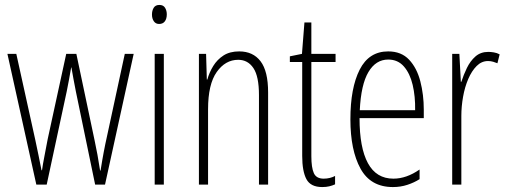

<svg xmlns="http://www.w3.org/2000/svg" viewBox="-20 -747 2051 777"><path d="M287 -377Q282 -402 277.5 -426.5Q273 -451 269 -474H268Q264 -451 259.5 -426Q255 -401 250 -377L169 0H127L10 -529H46L123 -180Q130 -148 136 -118Q142 -88 148 -58H150Q153 -80 160 -116Q167 -152 173 -184L248 -529H289L363 -178Q375 -123 385 -57H387Q391 -83 394 -99.5Q397 -116 399.5 -130Q402 -144 406 -163L485 -529H521L405 0H365Z M625 -727Q641 -727 648 -715.5Q655 -704 655 -689Q655 -671 647 -660.5Q639 -650 624 -650Q610 -650 602.5 -661Q595 -672 595 -688Q595 -704 602 -715.5Q609 -727 625 -727ZM643 -529V0H606V-529Z M948 -539Q1004 -539 1034.5 -499Q1065 -459 1065 -373V0H1028V-362Q1028 -438 1005.5 -471.5Q983 -505 944 -505Q892 -505 857 -455.5Q822 -406 822 -305V0H785V-529H814L817 -425H819Q827 -454 843 -480Q859 -506 884.5 -522.5Q910 -539 948 -539Z M1290 -24Q1303 -24 1315 -27Q1327 -30 1336 -35V-1Q1325 4 1312.5 7Q1300 10 1284 10Q1237 10 1220 -22Q1203 -54 1203 -116V-496H1153V-519L1202 -529L1212 -656H1240V-529H1338V-496H1240V-115Q1240 -69 1250 -46.5Q1260 -24 1290 -24Z M1551 -539Q1604 -539 1635.5 -505.5Q1667 -472 1681 -418Q1695 -364 1695 -303V-269H1435Q1435 -149 1469 -86.5Q1503 -24 1572 -24Q1625 -24 1678 -61V-22Q1656 -8 1628.5 1Q1601 10 1570 10Q1480 10 1439 -64.5Q1398 -139 1398 -264Q1398 -391 1435.5 -465Q1473 -539 1551 -539ZM1551 -506Q1501 -506 1471 -455.5Q1441 -405 1436 -301H1660Q1661 -357 1650 -403.5Q1639 -450 1614.5 -478Q1590 -506 1551 -506Z M1956 -537Q1966 -537 1978.5 -535Q1991 -533 2002 -527L1993 -491Q1986 -494 1976 -497Q1966 -500 1955 -500Q1929 -500 1909 -480Q1889 -460 1875 -427.5Q1861 -395 1854 -355.5Q1847 -316 1847 -278V0H1810V-529H1839L1845 -416H1847Q1856 -444 1869.5 -472Q1883 -500 1904 -518.5Q1925 -537 1956 -537Z"/></svg>

Font: Noto Sans Tamil ExtraCondensed ExtraLight
Style: Regular
Weight: 200
Width: 2
Designer: Jelle Bosma - Monotype Design Team
Foundry: Monotype Imaging Inc.
Version: Version 2.004; ttfautohint (v1.8.4.7-5d5b)